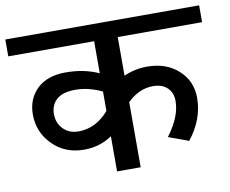

<svg xmlns="http://www.w3.org/2000/svg" viewBox="-88 -741 1001 834"><g transform="rotate(-10 412.5 -324.5)"><path d="M467.6 0H363.5V-155.2Q309.4 -117.8 239.6 -117.8Q155.7 -117.8 100.9 -173.2Q46 -228.5 46 -306.9Q46 -374.6 90.7 -418.4Q135.5 -462.1 216.6 -462.3Q297.8 -462.6 363.5 -432.8V-574.3H-15.2V-648.6H839.7V-574.3H467.6V-403.9Q516.7 -425.7 570.8 -425.7Q654.2 -425.7 707.8 -377.4Q761.4 -329.1 761.4 -254.3Q761.4 -159.8 695.1 -76.3L606.7 -108.7Q666.8 -188.1 666.8 -257.3Q666.8 -293.7 644.1 -315.7Q621.3 -337.7 580.9 -337.7Q519.2 -337.7 467.6 -287.2ZM229.5 -200.2Q306.4 -200.2 363.5 -266.9V-352.4Q303.8 -380.7 246.7 -380.7Q189.6 -380.7 163 -356.4Q136.5 -332.2 136.5 -292.5Q136.5 -252.8 162.3 -226.5Q188.1 -200.2 229.5 -200.2Z"/></g></svg>

Font: Khula SemiBold
Style: Regular
Weight: 600
Designer: Erin McLaughlin, Steve Matteson
Version: Version 1.002;PS 1.0;hotconv 1.0.72;makeotf.lib2.5.5900; ttf